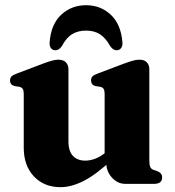

<svg xmlns="http://www.w3.org/2000/svg" viewBox="-20 -724 690 756"><path d="M398 -86V-102.5L392 -103.5V-354Q392 -368 388 -374Q384 -380 375.5 -382L357 -385Q347 -387.5 342.8 -393Q338.5 -398.5 338.5 -407Q338.5 -417 344 -423Q349.5 -429 365 -434.5L468 -473.5Q490 -481.5 503.5 -485.2Q517 -489 529.5 -489Q548.5 -489 558.2 -478.5Q568 -468 568 -451.5V-91.5Q568 -74 571.8 -66.2Q575.5 -58.5 583.5 -55.5L598.5 -50.5Q609 -46.5 613.8 -40Q618.5 -33.5 618.5 -25Q618.5 -13.5 610.8 -6.8Q603 0 586 0H474Q443 0 420.5 -25Q398 -50 398 -86ZM73.5 -142V-354Q73.5 -368 69.5 -374Q65.5 -380 57 -382L38 -385Q28.5 -387.5 24 -393Q19.5 -398.5 19.5 -407Q19.5 -417 25.2 -423Q31 -429 46.5 -434.5L149.5 -473.5Q172.5 -482 185.8 -485.5Q199 -489 209.5 -489Q229.5 -489 239.5 -478.5Q249.5 -468 249.5 -451.5V-167Q249.5 -129 267.2 -110.2Q285 -91.5 316 -91.5Q335.5 -91.5 357 -100Q378.5 -108.5 398.5 -126L417.5 -142.5L443.5 -115L426 -99.5Q359.5 -37 310.2 -12Q261 13 218.5 13Q153.5 13 113.5 -29.5Q73.5 -72 73.5 -142ZM319 -603.5Q287 -603.5 264 -589.5Q241 -575.5 224 -543Q212.5 -526 198 -526Q186.5 -526 180.2 -535Q174 -544 175.5 -558Q181 -629 221.2 -666.2Q261.5 -703.5 319 -703.5Q376 -703.5 416 -666.2Q456 -629 462 -558Q463.5 -544 457 -535Q450.5 -526 439 -526Q425 -526 413.5 -543Q396.5 -574 374 -588.8Q351.5 -603.5 319 -603.5Z"/></svg>

Font: Fraunces
Style: Bold
Weight: 700
Version: Version 1.000;[b76b70a41]